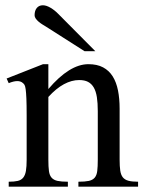

<svg xmlns="http://www.w3.org/2000/svg" viewBox="-20 -701 540 721"><path d="M274.4 0V-18.6Q299.3 -18.6 313.7 -21.7Q328.1 -24.9 335.7 -33.9Q343.3 -43 345.2 -59.1Q347.2 -75.2 347.2 -101.1V-283.7Q347.2 -314 343.8 -336.2Q340.3 -358.4 332 -372.6Q323.7 -386.7 310.5 -393.6Q297.4 -400.4 277.3 -400.4Q249 -400.4 220 -384.8Q190.9 -369.1 161.6 -336.9V-101.1Q161.6 -74.7 163.8 -58.6Q166 -42.5 173.8 -33.7Q181.6 -24.9 196 -21.7Q210.4 -18.6 234.9 -18.6V0H12.7V-18.6Q33.7 -18.6 46.9 -21.7Q60.1 -24.9 67.4 -34.2Q74.7 -43.5 77.4 -59.6Q80.1 -75.7 80.1 -101.1V-267.6Q80.1 -307.6 79.1 -330.6Q78.1 -353.5 76.4 -365.7Q74.7 -377.9 72 -382.3Q69.3 -386.7 65.4 -389.6Q49.3 -403.8 12.7 -388.7L4.9 -406.2L141.6 -460H161.6V-366.7Q241.2 -460 312 -460Q344.7 -460 367.2 -448Q389.6 -436 403.3 -414.1Q417 -392.1 423.1 -361.3Q429.2 -330.6 429.2 -293V-101.1Q429.2 -76.2 431.6 -60.1Q434.1 -43.9 441.4 -34.9Q448.7 -25.9 462.4 -22.2Q476.1 -18.6 498.5 -18.6V0ZM297.4 -508.8 153.3 -600.6Q147 -604.5 139.4 -609.1Q131.8 -613.8 125.2 -619.4Q118.7 -625 114.3 -631.1Q109.9 -637.2 109.9 -643.6Q109.9 -661.1 118.2 -671.1Q126.5 -681.2 141.1 -681.2Q153.8 -681.2 169.7 -671.9Q185.5 -662.6 199.2 -648.4L337.9 -508.8Z"/></svg>

Font: Doulos SIL Eur
Style: Regular
Weight: 400
Designer: Walt Agee, Victor Gaultney, Peter Martin, Debbi Hosken, Becca Hirsbrunner
Foundry: SIL International
Version: Version 5.000